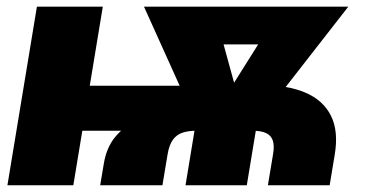

<svg xmlns="http://www.w3.org/2000/svg" viewBox="-20 -549 1092 569"><path d="M276.9 0 287.6 -63.5Q295.4 -111.8 321.5 -143.3Q347.7 -174.8 386.2 -193.4Q424.8 -211.9 470.9 -220.7Q517.1 -229.5 565.7 -232.2Q614.3 -234.9 659.2 -234.9L749.5 -297.4Q831.1 -297.4 884.5 -274.7Q938 -252 960.9 -205.8Q983.9 -159.7 971.7 -88.9L957 0H773.9L789.1 -91.3Q793.5 -115.7 788.8 -131.3Q784.2 -147 769.3 -154.3Q754.4 -161.6 727.1 -161.6H562Q539.1 -161.6 521.5 -156Q503.9 -150.4 492.7 -135.3Q481.4 -120.1 476.6 -91.3L461.4 0ZM2 0 89.4 -529.3H284.7L197.3 0ZM106.9 -161.6 128.9 -294.9H586.9L564.9 -161.6ZM529.8 0 565.9 -219.2H747.6L711.4 0ZM570.3 -166.5 406.7 -529.3H611.8L691.4 -239.7L664.1 -166.5ZM635.7 -166.5 635.3 -242.7 815.4 -529.3H1012.2L729.5 -166.5ZM498 -417.5 516.1 -529.3H919.4L901.4 -417.5Z"/></svg>

Font: Inter 24pt Black
Style: Italic
Weight: 900
Italic angle: -9.3988°
Designer: Rasmus Andersson
Foundry: rsms
Version: Version 4.001;git-66647c0bb